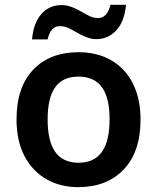

<svg xmlns="http://www.w3.org/2000/svg" viewBox="-20 -769 654 799"><path d="M178.2 -605C186.5 -641.6 203.1 -660.2 229 -660.2C244.6 -660.2 260.7 -655.8 276.9 -646.5C309.6 -628.4 343.8 -606 380.4 -606C413.1 -606 440.9 -618.2 463.9 -642.6C486.8 -667 500 -702.6 504.4 -749H439.5C430.7 -712.4 413.6 -693.8 388.2 -693.8C373.5 -693.8 357.9 -698.2 341.8 -707.5C309.1 -725.6 274.4 -748 237.3 -748C170.4 -748 121.1 -699.2 113.3 -605ZM564.9 -272C564.9 -451.7 457.5 -551.8 308.1 -551.8C228 -551.8 165 -527.8 118.7 -479.5C72.3 -431.2 48.8 -362.3 48.8 -272C48.8 -211.9 60.1 -161.1 82 -119.1C126.5 -35.2 206.1 9.8 305.2 9.8C384.8 9.8 448.2 -14.6 495.1 -64C541.5 -112.8 564.9 -182.1 564.9 -272ZM178.2 -272C178.2 -386.7 216.3 -450.2 306.2 -450.2C397.9 -450.2 436 -386.7 436 -272C436 -157.2 397.5 -91.8 307.1 -91.8C215.8 -91.8 178.2 -157.2 178.2 -272Z"/></svg>

Font: Noto Reveo Sans
Style: Regular
Weight: 600
Designer: Monotype Design Team
Foundry: Monotype Imaging Inc.
Version: Version 2.007